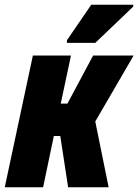

<svg xmlns="http://www.w3.org/2000/svg" viewBox="-33 -786 581 806"><path d="M248 -617V-606H367L526 -758L527 -766H350ZM-13 0H148L193 -215H220L253 0H423L367 -276L528 -553H358L250 -351H222L265 -553H105Z"/></svg>

Font: Noto Sans ExtraCondensed Black
Style: Italic
Weight: 900
Width: 2
Italic angle: -12°
Designer: Monotype Design Team
Foundry: Monotype Imaging Inc.
Version: Version 2.013